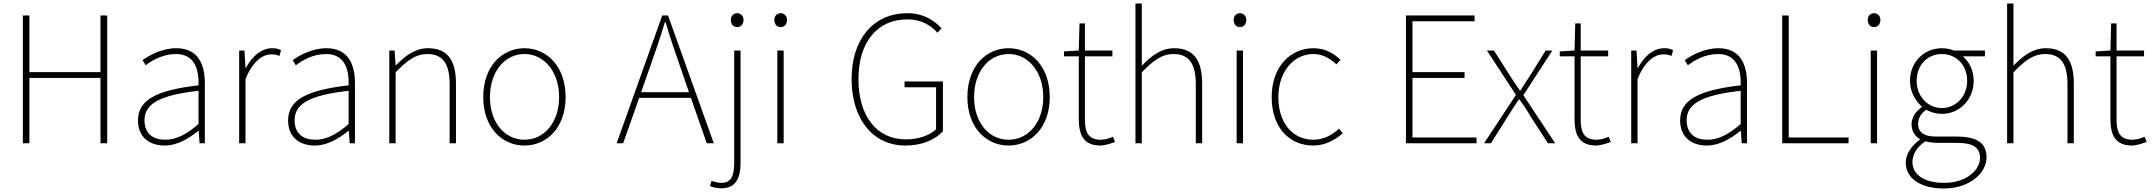

<svg xmlns="http://www.w3.org/2000/svg" viewBox="-20 -814 12229 1091"><path d="M110 0H147V-371H551V0H589V-726H551V-404H147V-726H110Z M916 13C986 13 1052 -26 1106 -70H1109L1114 0H1144V-341C1144 -448 1106 -540 982 -540C896 -540 823 -496 790 -472L808 -443C842 -470 905 -507 980 -507C1089 -507 1111 -414 1108 -329C871 -302 764 -247 764 -130C764 -30 834 13 916 13ZM919 -20C855 -20 801 -50 801 -131C801 -220 879 -273 1108 -298V-109C1039 -50 982 -20 919 -20Z M1339 0H1375V-364C1416 -468 1474 -505 1521 -505C1542 -505 1551 -503 1568 -496L1577 -529C1559 -538 1544 -540 1526 -540C1463 -540 1412 -492 1377 -428H1375L1369 -527H1339Z M1769 13C1839 13 1905 -26 1959 -70H1962L1967 0H1997V-341C1997 -448 1959 -540 1835 -540C1749 -540 1676 -496 1643 -472L1661 -443C1695 -470 1758 -507 1833 -507C1942 -507 1964 -414 1961 -329C1724 -302 1617 -247 1617 -130C1617 -30 1687 13 1769 13ZM1772 -20C1708 -20 1654 -50 1654 -131C1654 -220 1732 -273 1961 -298V-109C1892 -50 1835 -20 1772 -20Z M2192 0H2228V-403C2295 -472 2343 -507 2408 -507C2498 -507 2535 -450 2535 -334V0H2571V-339C2571 -475 2520 -540 2412 -540C2339 -540 2284 -498 2230 -443H2228L2222 -527H2192Z M2960 13C3086 13 3194 -88 3194 -262C3194 -439 3086 -540 2960 -540C2834 -540 2726 -439 2726 -262C2726 -88 2834 13 2960 13ZM2960 -20C2848 -20 2764 -118 2764 -262C2764 -407 2848 -507 2960 -507C3072 -507 3157 -407 3157 -262C3157 -118 3072 -20 2960 -20Z M3484 0H3521L3612 -258H3906L3996 0H4036L3776 -726H3743ZM3623 -290 3674 -435C3705 -523 3731 -597 3758 -688H3762C3789 -597 3814 -523 3845 -435L3895 -290Z M4078 256C4152 256 4188 211 4188 110V-527H4152V106C4152 174 4141 225 4080 225C4058 225 4036 218 4023 214L4014 243C4029 250 4056 256 4078 256ZM4169 -660C4189 -660 4205 -675 4205 -701C4205 -723 4189 -739 4169 -739C4148 -739 4133 -723 4133 -701C4133 -675 4148 -660 4169 -660Z M4397 0H4433V-527H4397ZM4416 -660C4436 -660 4452 -675 4452 -701C4452 -723 4436 -739 4416 -739C4395 -739 4380 -723 4380 -701C4380 -675 4395 -660 4416 -660Z M5125 13C5220 13 5293 -20 5338 -68V-351H5120V-318H5299V-80C5263 -44 5197 -22 5128 -22C4959 -22 4858 -157 4858 -365C4858 -573 4964 -704 5136 -704C5217 -704 5270 -669 5307 -628L5330 -653C5293 -693 5233 -739 5136 -739C4945 -739 4819 -594 4819 -365C4819 -136 4941 13 5125 13Z M5711 13C5837 13 5945 -88 5945 -262C5945 -439 5837 -540 5711 -540C5585 -540 5477 -439 5477 -262C5477 -88 5585 13 5711 13ZM5711 -20C5599 -20 5515 -118 5515 -262C5515 -407 5599 -507 5711 -507C5823 -507 5908 -407 5908 -262C5908 -118 5823 -20 5711 -20Z M6234 13C6252 13 6285 4 6316 -7L6304 -37C6285 -28 6257 -20 6237 -20C6160 -20 6145 -67 6145 -135V-494H6301V-527H6145V-681H6114L6110 -527L6026 -522V-494H6110V-140C6110 -48 6136 13 6234 13Z M6432 0H6468V-403C6535 -472 6583 -507 6648 -507C6738 -507 6775 -450 6775 -334V0H6811V-339C6811 -475 6760 -540 6652 -540C6579 -540 6524 -498 6468 -441V-560V-794H6432Z M7007 0H7043V-527H7007ZM7026 -660C7046 -660 7062 -675 7062 -701C7062 -723 7046 -739 7026 -739C7005 -739 6990 -723 6990 -701C6990 -675 7005 -660 7026 -660Z M7442 13C7510 13 7566 -18 7610 -57L7589 -83C7552 -48 7501 -20 7443 -20C7323 -20 7244 -118 7244 -262C7244 -407 7331 -507 7443 -507C7497 -507 7539 -481 7574 -448L7597 -474C7562 -507 7515 -540 7443 -540C7316 -540 7206 -439 7206 -262C7206 -88 7308 13 7442 13Z M7969 0H8370V-33H8006V-371H8302V-404H8006V-693H8359V-726H7969Z M8413 0H8452L8547 -151C8568 -184 8588 -217 8610 -248H8615C8637 -217 8659 -184 8678 -151L8776 0H8817L8636 -273L8801 -527H8763L8676 -387C8656 -358 8639 -330 8620 -300H8616C8596 -330 8576 -358 8558 -387L8469 -527H8429L8594 -275Z M9051 13C9069 13 9102 4 9133 -7L9121 -37C9102 -28 9074 -20 9054 -20C8977 -20 8962 -67 8962 -135V-494H9118V-527H8962V-681H8931L8927 -527L8843 -522V-494H8927V-140C8927 -48 8953 13 9051 13Z M9249 0H9285V-364C9326 -468 9384 -505 9431 -505C9452 -505 9461 -503 9478 -496L9487 -529C9469 -538 9454 -540 9436 -540C9373 -540 9322 -492 9287 -428H9285L9279 -527H9249Z M9679 13C9749 13 9815 -26 9869 -70H9872L9877 0H9907V-341C9907 -448 9869 -540 9745 -540C9659 -540 9586 -496 9553 -472L9571 -443C9605 -470 9668 -507 9743 -507C9852 -507 9874 -414 9871 -329C9634 -302 9527 -247 9527 -130C9527 -30 9597 13 9679 13ZM9682 -20C9618 -20 9564 -50 9564 -131C9564 -220 9642 -273 9871 -298V-109C9802 -50 9745 -20 9682 -20Z M10107 0H10484V-33H10144V-726H10107Z M10610 0H10646V-527H10610ZM10629 -660C10649 -660 10665 -675 10665 -701C10665 -723 10649 -739 10629 -739C10608 -739 10593 -723 10593 -701C10593 -675 10608 -660 10629 -660Z M11025 257C11173 257 11268 169 11268 80C11268 -1 11215 -38 11099 -38H10982C10901 -38 10879 -71 10879 -111C10879 -147 10901 -172 10925 -191C10949 -176 10984 -167 11014 -167C11116 -167 11195 -249 11195 -354C11195 -414 11170 -463 11133 -494H11259V-527H11083C11068 -533 11044 -540 11014 -540C10913 -540 10833 -461 10833 -354C10833 -290 10867 -238 10900 -209V-205C10877 -189 10842 -156 10842 -108C10842 -68 10862 -40 10889 -24V-20C10840 15 10809 64 10809 110C10809 198 10891 257 11025 257ZM11014 -200C10938 -200 10871 -263 10871 -354C10871 -449 10936 -507 11014 -507C11093 -507 11158 -448 11158 -354C11158 -263 11091 -200 11014 -200ZM11027 225C10912 225 10847 177 10847 107C10847 68 10868 24 10920 -11C10949 -4 10977 -2 10984 -2H11104C11187 -2 11231 22 11231 84C11231 153 11153 225 11027 225Z M11385 0H11421V-403C11488 -472 11536 -507 11601 -507C11691 -507 11728 -450 11728 -334V0H11764V-339C11764 -475 11713 -540 11605 -540C11532 -540 11477 -498 11421 -441V-560V-794H11385Z M12096 13C12114 13 12147 4 12178 -7L12166 -37C12147 -28 12119 -20 12099 -20C12022 -20 12007 -67 12007 -135V-494H12163V-527H12007V-681H11976L11972 -527L11888 -522V-494H11972V-140C11972 -48 11998 13 12096 13Z"/></svg>

Font: Harano Aji Gothic ExtraLight
Style: Regular
Weight: 250
Foundry: Masamichi Hosoda
Version: HaranoAjiGothic-ExtraLight version 20230610;ttx 4.39.4